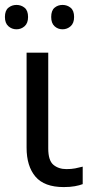

<svg xmlns="http://www.w3.org/2000/svg" viewBox="-26 -750 378 780"><path d="M233 10Q154 10 118 -32.5Q82 -75 82 -150V-536H170V-147Q170 -98 191 -80.5Q212 -63 244 -63Q264 -63 279.5 -66Q295 -69 310 -73V-2Q297 3 278 6.5Q259 10 233 10ZM-6 -681Q-6 -707 8 -718.5Q22 -730 41 -730Q60 -730 74 -718.5Q88 -707 88 -681Q88 -656 74 -643.5Q60 -631 41 -631Q22 -631 8 -643.5Q-6 -656 -6 -681ZM182 -681Q182 -707 195.5 -718.5Q209 -730 228 -730Q247 -730 261 -718.5Q275 -707 275 -681Q275 -656 261 -643.5Q247 -631 228 -631Q209 -631 195.5 -643.5Q182 -656 182 -681Z"/></svg>

Font: Noto Sans Historical
Style: Regular
Weight: 400
Designer: Monotype Design Team
Foundry: Monotype Imaging Inc.
Version: Version 2.013; ttfautohint (v1.8.4.7-5d5b)